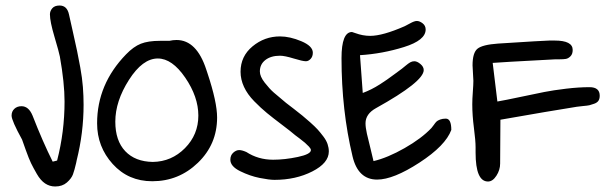

<svg xmlns="http://www.w3.org/2000/svg" viewBox="-20 -632 2220 696"><path d="M171 -46 187 -50Q214 -154 214 -264Q214 -331 197 -427Q194 -443 177.5 -498.5Q161 -554 161 -580Q161 -592 169.5 -602Q178 -612 196 -612Q223 -612 230 -580Q233 -567 244 -517.5Q255 -468 259.5 -447Q264 -426 271 -387.5Q278 -349 280.5 -316.5Q283 -284 283 -252Q283 -151 258 -51L256 -41Q250 -15 244.5 0Q239 15 222.5 29.5Q206 44 180 44Q160 44 143.5 33Q127 22 113.5 -1.5Q100 -25 92.5 -40.5Q85 -56 73.5 -88Q62 -120 60 -126Q22 -195 22 -213Q22 -228 32 -237.5Q42 -247 58 -247Q84 -247 98 -213Q135 -118 171 -46Z M560 -484H594Q607 -487 620 -487Q693 -487 728 -379L732 -367Q767 -262 767 -206Q767 -109 697.5 -42Q628 25 532 25Q445 25 388.5 -37.5Q332 -100 332 -185Q332 -327 437 -435Q464 -463 490.5 -473.5Q517 -484 560 -484ZM398 -191Q398 -122 434 -84Q470 -46 534 -45Q602 -46 650.5 -95Q699 -144 699 -213Q699 -281 651.5 -350.5Q604 -420 552 -420Q497 -420 447.5 -342.5Q398 -265 398 -191Z M970 -53Q1012 -53 1059.5 -63Q1107 -73 1107 -88Q1107 -93 1100 -100.5Q1093 -108 1085.5 -114.5Q1078 -121 1066 -130Q1054 -139 1050 -142Q1035 -155 1002.5 -179.5Q970 -204 948 -222Q926 -240 901.5 -265Q877 -290 864.5 -317Q852 -344 852 -372Q852 -428 895.5 -464Q939 -500 995 -500Q1031 -500 1072.5 -482.5Q1114 -465 1114 -441Q1114 -427 1106 -418.5Q1098 -410 1089 -410Q1077 -410 1044.5 -420Q1012 -430 995 -430Q962 -430 942 -414.5Q922 -399 922 -373Q922 -355 939.5 -332.5Q957 -310 972.5 -296.5Q988 -283 1017 -259Q1024 -254 1045 -237.5Q1066 -221 1076 -213Q1086 -205 1104 -189Q1122 -173 1131.5 -162.5Q1141 -152 1152 -137.5Q1163 -123 1167.5 -109.5Q1172 -96 1172 -83Q1172 -41 1112 -10.5Q1052 20 975 20Q956 20 921 13Q886 6 850.5 -11.5Q815 -29 815 -53Q815 -69 825.5 -78.5Q836 -88 847 -88Q857 -88 873 -81Q916 -53 970 -53Z M1285 -432 1295 -295Q1311 -301 1326 -308.5Q1341 -316 1357.5 -326.5Q1374 -337 1383 -343.5Q1392 -350 1412 -364.5Q1432 -379 1437 -383Q1441 -386 1450.5 -394Q1460 -402 1467 -406Q1474 -410 1482 -410Q1492 -410 1504 -400Q1516 -390 1516 -378Q1516 -336 1343 -240Q1305 -219 1305 -185Q1305 -170 1310 -147.5Q1315 -125 1322.5 -96Q1330 -67 1334 -48Q1385 -60 1446.5 -95Q1508 -130 1544 -168Q1547 -171 1552.5 -179Q1558 -187 1562 -191Q1566 -195 1575 -198.5Q1584 -202 1596 -202Q1616 -202 1616 -161Q1595 -104 1500.5 -42.5Q1406 19 1347 19Q1278 19 1258 -65Q1218 -232 1218 -421Q1218 -516 1256 -516L1268 -512Q1295 -502 1322 -502Q1367 -502 1447 -537Q1450 -538 1466 -547Q1482 -556 1491 -556Q1501 -556 1512 -547.5Q1523 -539 1523 -525Q1523 -486 1444.5 -461.5Q1366 -437 1285 -432Z M1794 -198 1793 -39Q1793 -16 1779.5 5Q1766 26 1749 26Q1704 26 1704 -79V-98Q1704 -122 1698 -168Q1692 -214 1692 -254Q1692 -272 1694 -299Q1696 -326 1696 -339Q1696 -347 1694.5 -367Q1693 -387 1693 -395Q1693 -441 1711 -455.5Q1729 -470 1785 -474Q1956 -485 1971 -485H1991Q2056 -485 2056 -451Q2056 -436 2048 -428Q2040 -420 2031.5 -418.5Q2023 -417 2009 -417H1994Q1786 -406 1766 -404L1783 -264Q1812 -269 1866 -280.5Q1920 -292 1953 -298.5Q1986 -305 2032 -310.5Q2078 -316 2117 -316Q2154 -316 2154 -285Q2154 -274 2149.5 -267Q2145 -260 2134 -256Q2123 -252 2116.5 -250.5Q2110 -249 2092.5 -247.5Q2075 -246 2071 -245Q1976 -230 1794 -198Z"/></svg>

Font: Because We Organize
Style: Regular
Weight: 400
Designer: Liz Wetzel, Aaron Williamson, Russ McMullin
Foundry: Red Hat
Version: Version 1.000